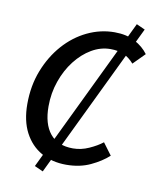

<svg xmlns="http://www.w3.org/2000/svg" viewBox="-71 -597 578 705"><g transform="rotate(10 217.5 -245.0)"><path d="M136.1 51 104.3 36.6 382.5 -541.3 414.3 -526.9ZM216.1 12Q163.3 12 123 -10.9Q82.8 -33.8 60 -77.4Q37.3 -120.9 37.3 -183.4Q37.3 -251.3 59.6 -308.5Q81.9 -365.7 119.6 -408.4Q157.3 -451.1 206.2 -474.6Q255.1 -498 307.8 -498Q352.9 -498 384.2 -480.9Q415.6 -463.9 433.9 -438.7L391.4 -395.9Q374.3 -415.6 353.7 -425.1Q333.2 -434.6 303.4 -434.6Q266.9 -434.6 233.3 -414.8Q199.8 -395.1 173.3 -361Q146.8 -326.9 131.2 -282.3Q115.5 -237.8 115.5 -188.1Q115.5 -122.7 144.4 -87.1Q173.3 -51.4 230.4 -51.4Q260.5 -51.4 289.6 -64.5Q318.8 -77.5 339.1 -93.4L372.1 -49.1Q345.7 -25 306.2 -6.5Q266.8 12 216.1 12Z"/></g></svg>

Font: Source Sans 3 VF
Style: Italic
Weight: 200
Italic angle: -11°
Designer: Paul D. Hunt
Foundry: Adobe Systems Incorporated
Version: Version 3.042;hotconv 1.0.118;makeotfexe 2.5.65603